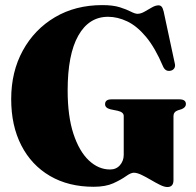

<svg xmlns="http://www.w3.org/2000/svg" viewBox="-20 -736 790 772"><path d="M677.5 -11.5Q677.5 16 653 16Q640.5 16 623 7.2Q605.5 -1.5 586 -13Q566.5 -24.5 548.8 -33Q531 -41.5 518 -41.5Q506 -41.5 486.5 -27.5Q467 -13.5 435.8 0.8Q404.5 15 356.5 15Q255.5 15 181 -28.5Q106.5 -72 65.8 -151.2Q25 -230.5 25 -337.5Q25 -447.5 71.8 -532.8Q118.5 -618 201 -666.8Q283.5 -715.5 391.5 -715.5Q434 -715.5 461.8 -706.8Q489.5 -698 506.2 -689.2Q523 -680.5 533 -680.5Q546 -680.5 561 -689Q576 -697.5 590.5 -706Q605 -714.5 617.5 -714.5Q625 -714.5 629.8 -709.2Q634.5 -704 638 -690L683 -480Q685.5 -469.5 681 -462Q676.5 -454.5 667.5 -452Q646 -446.5 636 -468Q603.5 -544.5 566.8 -588.2Q530 -632 491.2 -650.2Q452.5 -668.5 414.5 -668.5Q337.5 -668.5 294.8 -592.8Q252 -517 252 -372.5Q252 -269 275.2 -198.2Q298.5 -127.5 337.2 -91Q376 -54.5 422.5 -54.5Q447.5 -54.5 462.5 -72Q477.5 -89.5 477.5 -113.5V-269.5Q477.5 -285 453.5 -290.5L424 -296.5Q402.5 -302 402.5 -317Q402.5 -336.5 428 -336.5H701.5Q727.5 -336.5 727.5 -317.5Q727.5 -304 710 -297L695.5 -292.5Q677.5 -286 677.5 -269.5Z"/></svg>

Font: Fraunces 72pt S000 Black
Style: Regular
Weight: 900
Version: Version 1.000; ttfautohint (v1.8.3)